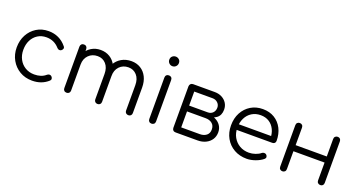

<svg xmlns="http://www.w3.org/2000/svg" viewBox="-44 -1400 3816 2045"><g transform="rotate(20 1864.0 -377.5)"><path d="M334 5Q255 5 193.5 -31.5Q132 -68 96.5 -131Q61 -194 61 -273Q61 -353 95 -416Q129 -479 188 -515.5Q247 -552 324 -552Q385 -552 436.5 -528Q488 -504 527 -456Q538 -444 535 -430.5Q532 -417 518 -407Q507 -399 493.5 -401.5Q480 -404 470 -416Q412 -482 324 -482Q268 -482 225.5 -455Q183 -428 159.5 -381Q136 -334 136 -273Q136 -213 161 -166Q186 -119 231 -92Q276 -65 334 -65Q373 -65 405.5 -75.5Q438 -86 463 -108Q475 -118 488 -119Q501 -120 512 -111Q524 -100 525.5 -86Q527 -72 516 -62Q443 5 334 5Z M1425 0Q1408 0 1397 -10.5Q1386 -21 1386 -38V-326Q1386 -397 1349 -438.5Q1312 -480 1254 -480Q1192 -480 1152.5 -438.5Q1113 -397 1114 -328H1045Q1046 -395 1074 -446Q1102 -497 1151 -525Q1200 -553 1262 -553Q1321 -553 1366.5 -525Q1412 -497 1437.5 -446Q1463 -395 1463 -326V-38Q1463 -21 1452.5 -10.5Q1442 0 1425 0ZM725 0Q707 0 696.5 -10.5Q686 -21 686 -38V-508Q686 -525 696.5 -536Q707 -547 725 -547Q742 -547 752.5 -536Q763 -525 763 -508V-38Q763 -21 752.5 -10.5Q742 0 725 0ZM1076 0Q1059 0 1048 -10.5Q1037 -21 1037 -38V-326Q1037 -397 1000 -438.5Q963 -480 905 -480Q843 -480 803 -439.5Q763 -399 763 -334H708Q710 -398 736.5 -447.5Q763 -497 809 -525Q855 -553 913 -553Q972 -553 1017.5 -525Q1063 -497 1088.5 -446Q1114 -395 1114 -326V-38Q1114 -21 1103.5 -10.5Q1093 0 1076 0Z M1688 0Q1670 0 1659.5 -10.5Q1649 -21 1649 -39V-508Q1649 -526 1659.5 -536.5Q1670 -547 1688 -547Q1705 -547 1715.5 -536.5Q1726 -526 1726 -508V-39Q1726 -21 1715.5 -10.5Q1705 0 1688 0ZM1687 -651Q1665 -651 1649 -667Q1633 -683 1633 -706Q1633 -731 1649.5 -745.5Q1666 -760 1688 -760Q1709 -760 1725.5 -745.5Q1742 -731 1742 -706Q1742 -683 1726 -667Q1710 -651 1687 -651Z M1961 0Q1943 0 1932.5 -10.5Q1922 -21 1922 -39V-509Q1923 -526 1933.5 -536.5Q1944 -547 1961 -547Q1978 -547 1988.5 -536.5Q1999 -526 1999 -508V-318H2210V-304Q2262 -304 2302.5 -285Q2343 -266 2365.5 -232.5Q2388 -199 2388 -156Q2388 -110 2365.5 -75Q2343 -40 2302.5 -20Q2262 0 2210 0ZM1999 -71H2210Q2255 -71 2284 -94Q2313 -117 2313 -160Q2313 -205 2284 -228.5Q2255 -252 2210 -252H1999ZM2111 -275V-318H2210Q2245 -318 2267 -341Q2289 -364 2289 -400Q2289 -432 2265.5 -454.5Q2242 -477 2206 -477H1962V-547H2206Q2252 -547 2287.5 -528.5Q2323 -510 2343.5 -478Q2364 -446 2364 -404Q2364 -339 2320.5 -307Q2277 -275 2210 -275Z M2767 5Q2686 5 2623.5 -30.5Q2561 -66 2525.5 -129Q2490 -192 2490 -273Q2490 -355 2523.5 -417.5Q2557 -480 2616 -516Q2675 -552 2752 -552Q2828 -552 2884.5 -517.5Q2941 -483 2972 -422Q3003 -361 3003 -283Q3003 -267 2993 -257.5Q2983 -248 2967 -248H2542V-312H2975L2932 -281Q2933 -339 2911 -385Q2889 -431 2848.5 -457Q2808 -483 2752 -483Q2695 -483 2652 -456Q2609 -429 2585.5 -381.5Q2562 -334 2562 -273Q2562 -212 2588.5 -165Q2615 -118 2661 -91Q2707 -64 2767 -64Q2803 -64 2839.5 -76.5Q2876 -89 2898 -108Q2909 -117 2923 -117.5Q2937 -118 2947 -110Q2960 -98 2960.5 -84Q2961 -70 2949 -60Q2916 -32 2865 -13.5Q2814 5 2767 5Z M3601 0Q3584 0 3573 -10.5Q3562 -21 3562 -39V-508Q3562 -526 3573 -536.5Q3584 -547 3601 -547Q3618 -547 3628 -536.5Q3638 -526 3638 -508V-39Q3638 -21 3628 -10.5Q3618 0 3601 0ZM3171 0Q3154 0 3143.5 -10.5Q3133 -21 3133 -39V-508Q3133 -526 3143.5 -536.5Q3154 -547 3171 -547Q3188 -547 3198.5 -536.5Q3209 -526 3209 -508V-39Q3209 -21 3198.5 -10.5Q3188 0 3171 0ZM3196 -241V-310H3589V-241Z"/></g></svg>

Font: Comfortaa
Style: Regular
Weight: 400
Designer: Johan Aakerlund
Foundry: Johan Aakerlund
Version: Version 3.104; ttfautohint (v1.8.1.43-b0c9)